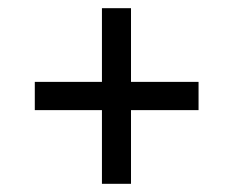

<svg xmlns="http://www.w3.org/2000/svg" viewBox="-20 -592 550 469"><path d="M229 -143V-323H65V-392H229V-572H300V-392H465V-323H300V-143Z"/></svg>

Font: Noto Serif Tamil SemiCondensed
Style: Bold Italic
Weight: 700
Width: 4
Italic angle: -12°
Designer: Indian Type Foundry, Tom Grace, and the Monotype Design Team
Foundry: Monotype Imaging Inc.
Version: Version 2.003; ttfautohint (v1.8.4.7-5d5b)